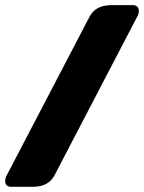

<svg xmlns="http://www.w3.org/2000/svg" viewBox="-20 -720 555 740"><path d="M23.9 0Q0 0 0 -22.9Q0 -34.2 6.8 -45.9L324.2 -653.8Q347.2 -700.2 409.2 -700.2H491.2Q515.1 -700.2 515.1 -676.8Q515.1 -666 507.8 -653.8L190.9 -45.9Q168 0 106 0Z"/></svg>

Font: Days One
Style: Regular
Weight: 400
Designer: Alexander Kalachev, Alexey Maslov, Jovanny Lemonad
Foundry: Alexander Kalachev, Alexey Maslov, Jovanny Lemonad
Version: Version 1.002